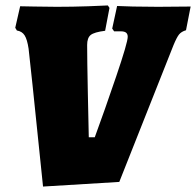

<svg xmlns="http://www.w3.org/2000/svg" viewBox="-20 -672 720 705"><path d="M42 -560 36 -570 54 -649Q67 -649 106 -648Q145 -647 188 -647Q247 -647 303.5 -649Q360 -651 376 -652L382 -643L366 -559Q326 -554 313 -543.5Q300 -533 300 -507Q300 -455 302.5 -332Q305 -209 306 -168H328Q364 -266 406.5 -391Q449 -516 449 -537Q449 -547 443 -552Q437 -557 423 -557H399L392 -567L410 -650Q425 -649 468.5 -648Q512 -647 560 -647L680 -648L663 -561Q646 -556 637.5 -545.5Q629 -535 617 -506L418 -4L138 13Q131 -51 115 -209.5Q99 -368 85 -493Q80 -527 70.5 -542Q61 -557 42 -560Z"/></svg>

Font: Alegreya Black
Style: Italic
Weight: 900
Italic angle: -7°
Designer: Juan Pablo del Peral
Foundry: Huerta Tipografica
Version: Version 2.007; ttfautohint (v1.6)